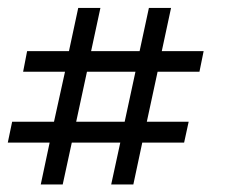

<svg xmlns="http://www.w3.org/2000/svg" viewBox="-45 -476 611 495"><path d="M429.7 -108.4H321.8L298.8 -0.5H241.7L265.1 -108.4H140.1L116.7 -0.5H60.1L83 -108.4H-24.9L-13.7 -162.1H94.2L122.6 -291H14.6L24.9 -344.2H132.8L156.7 -455.6H213.9L189.9 -344.2H314.9L338.9 -455.6H396L372.1 -344.2H480L469.2 -291H361.3L333.5 -162.1H441.4ZM276.4 -162.1 304.2 -291H179.2L151.4 -162.1Z"/></svg>

Font: Anonymous Pro
Style: Italic
Weight: 400
Italic angle: -12°
Monospace: yes
Designer: Mark Simonson
Version: Version 1.003